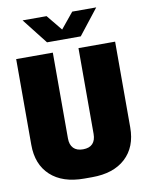

<svg xmlns="http://www.w3.org/2000/svg" viewBox="-96 -953 793 1032"><g transform="rotate(-10 300.0 -437.5)"><path d="M279 10Q161 10 95.5 -50.5Q30 -111 30 -218V-686H230V-218Q230 -183 248 -164.5Q266 -146 300 -146Q335 -146 352.5 -164.5Q370 -183 370 -218V-686H570V-218Q570 -111 504.5 -50.5Q439 10 322 10ZM209 -746 100 -885H231L317 -780H285L371 -885H502L393 -746Z"/></g></svg>

Font: Chivo Mono Black
Style: Regular
Weight: 900
Designer: Hector Gatti
Foundry: Omnibus-Type
Version: Version 1.008